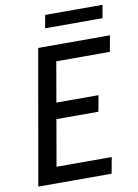

<svg xmlns="http://www.w3.org/2000/svg" viewBox="-94 -922 708 984"><g transform="rotate(-10 260.0 -430.0)"><path d="M126.5 -42.5 92.5 -84H421L405.5 0H24L147 -700H520.5L505 -616.5H184L233.5 -657.5ZM155 -408H409.5L394 -324.5H139ZM199.5 -793 211.5 -860.5H510L498 -793Z"/></g></svg>

Font: Cabin
Style: Italic
Weight: 400
Width: 4
Italic angle: -10°
Designer: Pablo Impallari
Foundry: Pablo Impallari. http://www.impallari.com Igino Marini. http://www.ikern.com
Version: Version 3.001